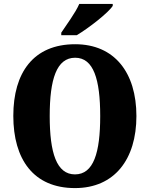

<svg xmlns="http://www.w3.org/2000/svg" viewBox="-20 -951 765 981"><path d="M293 -784V-771H372C434 -808 534 -886 556 -921V-931H385C366 -886 319 -824 293 -784ZM363 10C565 10 677 -137 677 -358C677 -580 565 -725 364 -725C151 -725 48 -580 48 -359C48 -137 151 10 363 10ZM363 -60C269 -60 234 -170 234 -358C234 -546 269 -656 364 -656C458 -656 492 -546 492 -358C492 -170 458 -60 363 -60Z"/></svg>

Font: Noto Serif Armenian Condensed Black
Style: Regular
Weight: 900
Width: 3
Designer: Monotype Design Team
Foundry: Monotype Imaging Inc.
Version: Version 2.008